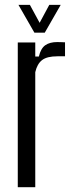

<svg xmlns="http://www.w3.org/2000/svg" viewBox="-20 -776 295 796"><path d="M53.7 0V-600H126.2V-541.7H141.1Q149.2 -575.5 167.7 -588.5Q186.2 -601.6 217.3 -601.6Q225.9 -601.6 234.8 -601.2Q243.6 -600.8 249.6 -600.6V-542.6H218.1Q174.9 -542.6 154.5 -526.9Q134.1 -511.2 126.2 -476.8V0ZM122.6 -640.6 56.5 -755.8H103.9L144.3 -681.4L184.3 -755.8H231.7L165.6 -640.6Z"/></svg>

Font: Big Shoulders Display SC Thin
Style: Regular
Weight: 100
Designer: Patric King
Foundry: XO Type Co
Version: Version 2.002